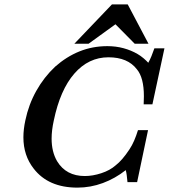

<svg xmlns="http://www.w3.org/2000/svg" viewBox="-20 -848 772 878"><path d="M385 -648H320L492 -828H564L659 -648H596L508 -737ZM657 -253 607 -15H563Q561 -35 559.5 -47Q558 -59 555 -70Q507 -32 450.5 -11Q394 10 334 10Q201 10 134 -77Q87 -137 87 -220Q87 -257 96 -298Q111 -370 146 -432.5Q181 -495 232 -543Q284 -589 343.5 -613Q403 -637 471 -637Q510 -637 545 -627.5Q580 -618 609 -601Q623 -593 636.5 -581.5Q650 -570 658 -561Q666 -575 672.5 -591Q679 -607 686 -627H732L677 -371H637Q638 -390 638 -408Q638 -493 606 -531Q564 -586 476 -586Q385 -586 320 -511.5Q255 -437 226 -297Q216 -252 216 -214Q216 -154 241 -111Q282 -43 368 -43Q404 -43 443.5 -56Q483 -69 509 -92Q539 -115 572 -165Q584 -183 593.5 -205Q603 -227 611 -253Z"/></svg>

Font: New Athena Unicode
Style: Bold Italic
Weight: 700
Designer: J. Rusten 1997; rev. by R. Hancock 2001, 2002, rev. by D. Mastronarde 2002-2021
Foundry: Society for Classical Studies (formerly American Philological Association)
Version: Version 5.008